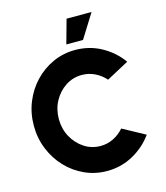

<svg xmlns="http://www.w3.org/2000/svg" viewBox="-131 -1000 961 1113"><g transform="rotate(-15 349.5 -444.0)"><path d="M374 13Q303 13 240.5 -15.2Q178 -43.5 130.8 -93.5Q83.5 -143.5 56.8 -209.2Q30 -275 30 -350Q30 -425.5 56.8 -491.2Q83.5 -557 130.8 -606.8Q178 -656.5 240.5 -684.8Q303 -713 374 -713Q459 -713 530.5 -673.8Q602 -634.5 649 -569L515 -497Q489 -527 452.5 -545Q416 -563 374 -563Q320.5 -563 276.5 -534.2Q232.5 -505.5 206.2 -457.2Q180 -409 180 -350Q180 -291.5 206.2 -243.2Q232.5 -195 276.5 -166Q320.5 -137 374 -137Q416 -137 452.5 -155.2Q489 -173.5 515 -204L649 -131Q602 -66 530.5 -26.5Q459 13 374 13ZM334 -757 374 -901H524L434 -757Z"/></g></svg>

Font: Urbanist Black
Style: Regular
Weight: 900
Designer: Corey Hu
Foundry: Corey Hu
Version: Version 1.330; ttfautohint (v1.8.4.7-5d5b)